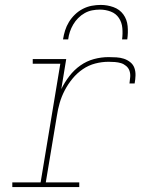

<svg xmlns="http://www.w3.org/2000/svg" viewBox="-20 -760 640 780"><path d="M30 0V-19H145L225 -501H113V-520H249L229 -398Q242 -425 261.5 -450.5Q281 -476 306.5 -494Q332 -512 361.5 -520Q391 -528 421 -528Q437 -528 453 -527Q469 -526 483 -521.5Q497 -517 509 -507.5Q521 -498 526 -484Q531 -470 530.5 -453.5Q530 -437 527 -421H506Q508 -434 509 -447.5Q510 -461 506 -472.5Q502 -484 492.5 -492Q483 -500 471.5 -503.5Q460 -507 447 -508Q434 -509 421 -509Q394 -509 367 -502Q340 -495 316.5 -479Q293 -463 274.5 -440.5Q256 -418 243 -393Q230 -368 222.5 -342Q215 -316 211 -289L166 -19H302V0ZM236 -600Q239 -619 244.5 -636.5Q250 -654 260 -670.5Q270 -687 284.5 -701Q299 -715 316.5 -724Q334 -733 352.5 -736.5Q371 -740 389 -740Q416 -740 441 -731Q466 -722 481 -701.5Q496 -681 498.5 -654Q501 -627 497 -600H476Q479 -623 477 -646Q475 -669 463 -687Q451 -705 430 -713Q409 -721 386 -721Q370 -721 354.5 -718Q339 -715 324.5 -707Q310 -699 298 -687Q286 -675 277.5 -660.5Q269 -646 264 -631Q259 -616 257 -600Z"/></svg>

Font: Iosevka Etoile Thin Oblique
Style: Regular
Weight: 100
Italic angle: -9°
Designer: Belleve Invis
Foundry: Belleve Invis
Version: Version 15.5.2; ttfautohint (v1.8.4)